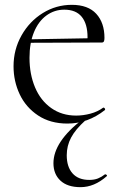

<svg xmlns="http://www.w3.org/2000/svg" viewBox="-20 -499 479 794"><path d="M36 -225Q36 -294 69 -352.5Q102 -411 157 -445Q212 -479 277 -479Q344 -479 378 -442Q412 -405 412 -342Q412 -332 409.5 -327.5Q407 -323 400 -323H341Q342 -331 342 -345Q342 -400 318 -429.5Q294 -459 246 -459Q205 -459 172 -435Q139 -411 120.5 -366Q102 -321 102 -260Q102 -192 125 -137.5Q148 -83 192 -52Q236 -21 295 -21Q324 -21 354 -29Q384 -37 407 -54H408Q411 -54 413.5 -50.5Q416 -47 414 -44Q343 12 259 12Q188 12 137.5 -21.5Q87 -55 61.5 -109Q36 -163 36 -225ZM81 -336 360 -341V-323L82 -322ZM256 143Q256 191 280 218Q304 245 349 245Q370 245 385 239Q400 233 414 222H416Q419 222 421.5 225Q424 228 421 230Q370 275 313 275Q259 275 230 248Q201 221 201 176Q201 87 322 -6L333 -1Q292 36 274 70Q256 104 256 143Z"/></svg>

Font: Cormorant Unicase
Style: Regular
Weight: 400
Designer: Christian Thalmann (Catharsis Fonts)
Foundry: Catharsis Fonts
Version: Version 4.000